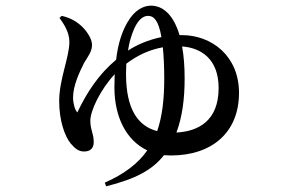

<svg xmlns="http://www.w3.org/2000/svg" viewBox="-20 -585 1040 678"><path d="M350 60 355 73C461 46 518 15 559 -37L584 -36C728 -36 824 -117 824 -257C824 -387 728 -461 622 -461H614C593 -531 557 -565 513 -565C487 -565 455 -550 430 -506C412 -475 397 -434 390 -374C329 -323 288 -261 253 -188C244 -198 238 -220 238 -241C238 -283 261 -331 277 -363C291 -386 305 -403 305 -427C305 -450 282 -482 262 -498C247 -511 225 -523 198 -529L190 -522C204 -502 225 -473 225 -437C225 -383 189 -305 189 -228C189 -158 209 -104 229 -79C245 -60 258 -50 277 -50C300 -50 311 -63 311 -83C311 -114 299 -126 299 -159C299 -193 333 -267 385 -323L384 -277C384 -169 428 -88 500 -54C468 -8 420 29 350 60ZM603 -117C624 -173 632 -237 632 -308C632 -351 629 -389 623 -421C689 -416 752 -378 752 -274C752 -159 681 -121 603 -117ZM550 -454C502 -444 462 -426 433 -407L432 -406C436 -435 444 -461 454 -484C468 -515 485 -529 503 -529C523 -529 540 -513 550 -454ZM426 -360C468 -392 511 -410 555 -418C558 -388 560 -352 560 -307C560 -235 553 -174 535 -122C466 -140 425 -201 425 -324Z"/></svg>

Font: GenKiMin2 TW SB
Style: Regular
Weight: 600
Version: Version 2.100;PS 2.1;hotconv 16.6.51;makeotf.lib2.5.65220 DE